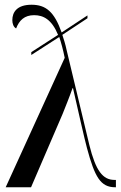

<svg xmlns="http://www.w3.org/2000/svg" viewBox="-20 -790 512 810"><path d="M253 -546 4 0H111L244 -309C257 -342 272 -378 286 -418H288C307 -335 337 -201 347 -165C380 -43 404 0 466 0H469V-31H463C414 -31 384 -69 357 -178L261 -579C256 -603 249 -625 243 -643L349 -713V-725L240 -653C209 -741 173 -770 113 -770C52 -770 32 -739 32 -705C32 -690 37 -676 48 -670C61 -704 83 -726 124 -726C163 -726 198 -708 225 -643L112 -570V-558L230 -634C238 -610 246 -581 253 -546Z"/></svg>

Font: Noto Serif Display Condensed Medium
Style: Regular
Weight: 500
Width: 3
Designer: Monotype Design Team
Foundry: Monotype Imaging Inc.
Version: Version 2.009